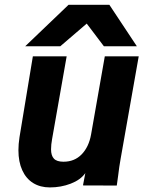

<svg xmlns="http://www.w3.org/2000/svg" viewBox="-20 -790 640 818"><path d="M58.5 -150Q58.5 -176 63 -205L120 -550H264L202 -198Q197.5 -173.5 197.5 -154Q197.5 -127 209.8 -114Q222 -101 250.5 -101Q297.5 -101 328 -132.5Q358.5 -164 368 -217L426.5 -550H571L494 -114Q488 -81.5 483 -39L477.5 0.5L333.5 0L343.5 -52.5Q323 -23.5 281.2 -7.5Q239.5 8.5 192.5 8.5Q151.5 8.5 121.2 -10.2Q91 -29 74.8 -64.8Q58.5 -100.5 58.5 -150ZM272 -769.5H446L563 -593H422.5L349.5 -689.5L237 -593H87.5Z"/></svg>

Font: JuliaMono ExtraBoldItalic
Style: Regular
Weight: 800
Italic angle: -9°
Monospace: yes
Designer: cormullion
Foundry: corm
Version: Version 0.049; ttfautohint (v1.8.4)